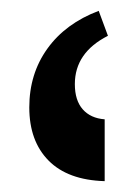

<svg xmlns="http://www.w3.org/2000/svg" viewBox="-20 -780 253 354"><path d="M34 -582Q34 -644 67.5 -690.5Q101 -737 162 -760L179 -714Q118 -683 118 -625Q118 -595 132.5 -578.5Q147 -562 173 -560V-446Q105 -448 69.5 -484Q34 -520 34 -582Z"/></svg>

Font: Noto Serif Armenian SmBold Cond
Style: Regular
Weight: 600
Width: 3
Designer: Monotype Design team
Foundry: Monotype Imaging Inc.
Version: Version 1.000